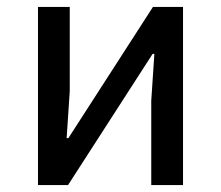

<svg xmlns="http://www.w3.org/2000/svg" viewBox="-20 -536 640 556"><path d="M90 0V-516H182V-272L173 -136H178L423 -516H510V0H418V-244L427 -380H422L177 0Z"/></svg>

Font: IBM Plex Mono Text
Style: Regular
Weight: 450
Designer: Mike Abbink, Paul van der Laan, Pieter van Rosmalen
Foundry: Bold Monday
Version: Version 2.000